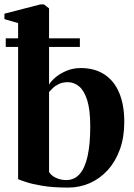

<svg xmlns="http://www.w3.org/2000/svg" viewBox="-25 -838 606 869"><path d="M-5 -751.5V-776L157.5 -818H174L197 -800V-455Q204.5 -469 225 -486.8Q245.5 -504.5 275.2 -517.2Q305 -530 340.5 -530Q403.5 -530 447.5 -501.2Q491.5 -472.5 514.5 -418Q537.5 -363.5 537.5 -286Q537.5 -216.5 517.5 -161.5Q497.5 -106.5 462.5 -68Q427.5 -29.5 381.5 -9.2Q335.5 11 283.5 11Q215 11 167.2 3Q119.5 -5 92 -14.2Q64.5 -23.5 57 -27V-733.5ZM282 -466Q258.5 -466 241.5 -457.8Q224.5 -449.5 213.8 -439Q203 -428.5 197 -421.5V-60Q205.5 -44 227.5 -33.5Q249.5 -23 274.5 -23Q311.5 -23 335.5 -50.2Q359.5 -77.5 371.5 -131.5Q383.5 -185.5 383.5 -266Q383.5 -340.5 369.8 -384.2Q356 -428 333 -447Q310 -466 282 -466ZM1 -664.5H336.5V-625.5H1Z"/></svg>

Font: Merriweather 120pt
Style: Bold
Weight: 700
Designer: Eben Sorkin
Foundry: Eben Sorkin
Version: Version 2.100